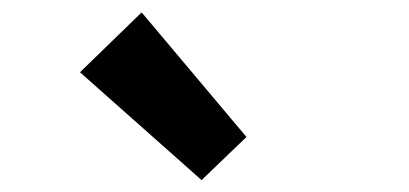

<svg xmlns="http://www.w3.org/2000/svg" viewBox="-20 -944 666 313"><path d="M308.6 -650.4 110.4 -826.2 210.9 -923.8 381.8 -720.7Z"/></svg>

Font: Nasu
Style: Bold
Weight: 700
Designer: Ryoko NISHIZUKA (kana &amp; ideographs); Paul D. Hunt (Latin, Greek &amp; Cyrillic); Wenlong ZHANG (bopomofo); Sandoll C
Version: Version 2014.1215